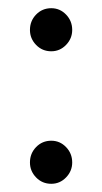

<svg xmlns="http://www.w3.org/2000/svg" viewBox="-20 -442 249 468"><path d="M105 -99Q126 -99 141 -83.5Q156 -68 156 -46Q156 -25 141 -9.5Q126 6 105 6Q83 6 68 -9.5Q53 -25 53 -46Q53 -68 68 -83.5Q83 -99 105 -99ZM105 -422Q126 -422 141 -406.5Q156 -391 156 -369Q156 -348 141 -332.5Q126 -317 105 -317Q83 -317 68 -332.5Q53 -348 53 -369Q53 -391 68 -406.5Q83 -422 105 -422Z"/></svg>

Font: Dosis
Style: Medium
Weight: 500
Designer: Edgar Tolentino, Pablo Impallari, Igino Marini
Foundry: Edgar Tolentino, Pablo Impallari, Igino Marini
Version: Version 1.007